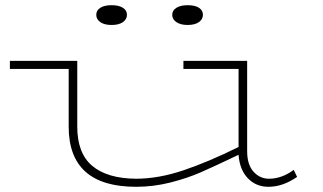

<svg xmlns="http://www.w3.org/2000/svg" viewBox="-20 -705 1241 738"><path d="M1122 -25Q1067 13 1012 13Q964 13 932.5 -20Q901 -53 897 -110Q805 -66 752.5 -43Q700 -20 635 -3.5Q570 13 503 13Q244 13 244 -218V-440H18V-471H277V-218Q277 -116 334.5 -67.5Q392 -19 503 -18Q589 -18 685.5 -50.5Q782 -83 897 -140V-440H685V-471H930V-124Q930 -72 954.5 -45Q979 -18 1014 -18Q1063 -18 1109 -52ZM350 -648Q350 -665 365.5 -675Q381 -685 409 -685Q437 -685 452.5 -675Q468 -665 468 -648Q468 -631 452.5 -620Q437 -609 409 -609Q381 -609 365.5 -620Q350 -631 350 -648ZM642 -648Q642 -665 658 -675Q674 -685 701 -685Q730 -685 745 -675Q760 -665 760 -648Q760 -631 744.5 -620Q729 -609 701 -609Q674 -609 658 -620Q642 -631 642 -648Z"/></svg>

Font: BioRhyme Expanded ExtraLight
Style: Regular
Weight: 275
Width: 7
Designer: Aoife Mooney
Foundry: Aoife Mooney Type
Version: Version 1.000